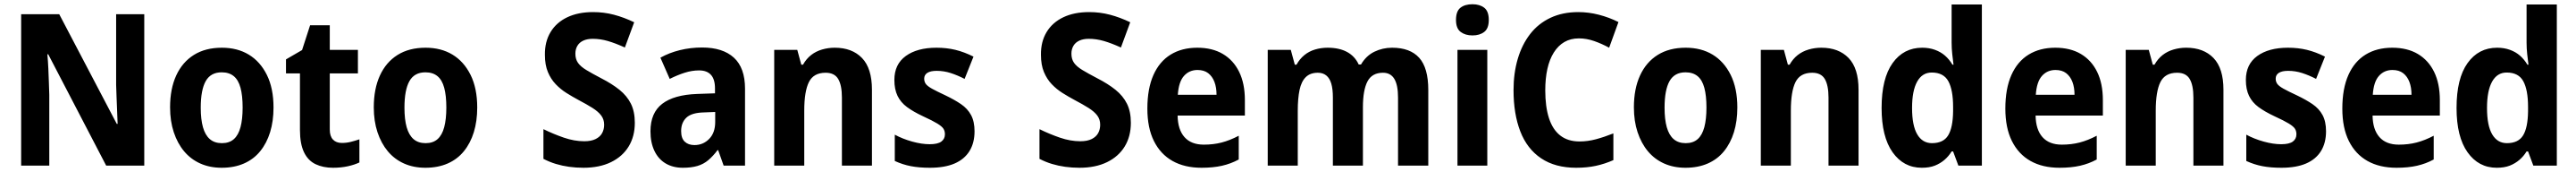

<svg xmlns="http://www.w3.org/2000/svg" viewBox="-20 -781 12176 811"><path d="M662 0H482L208 -525H204Q207 -491 208.5 -458Q210 -425 211 -394Q212 -363 213 -334V0H80V-714H260L532 -197H536Q535 -230 533.5 -261.5Q532 -293 531 -323Q530 -353 529 -381V-714H662Z M1273 -274Q1273 -210 1257 -158Q1241 -106 1210 -68Q1179 -30 1133 -10Q1087 10 1028 10Q972 10 927 -10Q882 -30 850.5 -67.5Q819 -105 801.5 -157.5Q784 -210 784 -275Q784 -362 813 -425Q842 -488 896.5 -522Q951 -556 1029 -556Q1102 -556 1156 -523.5Q1210 -491 1241.5 -428Q1273 -365 1273 -274ZM929 -273Q929 -218 939.5 -181Q950 -144 972 -125Q994 -106 1029 -106Q1064 -106 1085.5 -125Q1107 -144 1117 -181.5Q1127 -219 1127 -274Q1127 -330 1117 -367Q1107 -404 1085 -422Q1063 -440 1028 -440Q976 -440 952.5 -398.5Q929 -357 929 -273Z M1596 -107Q1618 -107 1638 -112Q1658 -117 1679 -124V-15Q1656 -4 1624 3Q1592 10 1554 10Q1507 10 1471.5 -7Q1436 -24 1417 -63.5Q1398 -103 1398 -168V-435H1332V-501L1408 -545L1446 -662H1539V-546H1672V-435H1539V-170Q1539 -139 1554 -123Q1569 -107 1596 -107Z M2236 -274Q2236 -210 2220 -158Q2204 -106 2173 -68Q2142 -30 2096 -10Q2050 10 1991 10Q1935 10 1890 -10Q1845 -30 1813.5 -67.5Q1782 -105 1764.5 -157.5Q1747 -210 1747 -275Q1747 -362 1776 -425Q1805 -488 1859.5 -522Q1914 -556 1992 -556Q2065 -556 2119 -523.5Q2173 -491 2204.5 -428Q2236 -365 2236 -274ZM1892 -273Q1892 -218 1902.5 -181Q1913 -144 1935 -125Q1957 -106 1992 -106Q2027 -106 2048.5 -125Q2070 -144 2080 -181.5Q2090 -219 2090 -274Q2090 -330 2080 -367Q2070 -404 2048 -422Q2026 -440 1991 -440Q1939 -440 1915.5 -398.5Q1892 -357 1892 -273Z M2981 -202Q2981 -138 2952 -90.5Q2923 -43 2868.5 -16.5Q2814 10 2738 10Q2703 10 2670.5 5.5Q2638 1 2608 -8Q2578 -17 2549 -32V-172Q2596 -149 2645.5 -132Q2695 -115 2742 -115Q2775 -115 2796 -125.5Q2817 -136 2826.5 -153.5Q2836 -171 2836 -193Q2836 -218 2822 -236.5Q2808 -255 2781 -272Q2754 -289 2714 -310Q2686 -325 2658 -342.5Q2630 -360 2607 -384Q2584 -408 2570 -441.5Q2556 -475 2556 -522Q2555 -584 2582.5 -629.5Q2610 -675 2661.5 -699.5Q2713 -724 2784 -724Q2835 -724 2882.5 -711.5Q2930 -699 2978 -676L2934 -557Q2890 -577 2854 -587.5Q2818 -598 2782 -598Q2756 -598 2737.5 -589.5Q2719 -581 2709.5 -565Q2700 -549 2700 -528Q2700 -502 2712.5 -484.5Q2725 -467 2751.5 -451Q2778 -435 2822 -412Q2873 -386 2908.5 -357.5Q2944 -329 2962.5 -292Q2981 -255 2981 -202Z M3299 -557Q3397 -557 3449.5 -509Q3502 -461 3502 -363V0H3401L3375 -73H3372Q3351 -45 3328.5 -26Q3306 -7 3277 1.5Q3248 10 3208 10Q3161 10 3126.5 -10.5Q3092 -31 3073.5 -70Q3055 -109 3055 -162Q3055 -249 3110.5 -291.5Q3166 -334 3275 -338L3360 -341V-364Q3360 -407 3341 -428Q3322 -449 3285 -449Q3251 -449 3216.5 -438Q3182 -427 3146 -409L3102 -509Q3143 -532 3193.5 -544.5Q3244 -557 3299 -557ZM3310 -251Q3250 -250 3225 -226.5Q3200 -203 3200 -163Q3200 -129 3217 -113Q3234 -97 3263 -97Q3304 -97 3332.5 -126Q3361 -155 3361 -206V-253Z M3926 -556Q4008 -556 4055 -507.5Q4102 -459 4102 -358V0H3960V-321Q3960 -379 3942.5 -408.5Q3925 -438 3883 -438Q3826 -438 3804 -394Q3782 -350 3782 -259V0H3640V-546H3749L3768 -476H3776Q3792 -504 3814.5 -521.5Q3837 -539 3866 -547.5Q3895 -556 3926 -556Z M4587 -162Q4587 -107 4563 -68.5Q4539 -30 4492.5 -10Q4446 10 4376 10Q4325 10 4286 2.5Q4247 -5 4210 -22V-146Q4247 -126 4292 -113.5Q4337 -101 4375 -101Q4413 -101 4430 -113.5Q4447 -126 4447 -148Q4447 -163 4440 -174Q4433 -185 4411 -198.5Q4389 -212 4343 -233Q4298 -254 4268 -276Q4238 -298 4223 -329Q4208 -360 4208 -404Q4208 -478 4262 -517Q4316 -556 4407 -556Q4455 -556 4496.5 -546Q4538 -536 4582 -514L4540 -409Q4507 -426 4474.5 -436.5Q4442 -447 4408 -447Q4379 -447 4364 -437.5Q4349 -428 4349 -410Q4349 -396 4356.5 -385.5Q4364 -375 4385.5 -363Q4407 -351 4450 -331Q4492 -311 4523 -290Q4554 -269 4570.5 -238.5Q4587 -208 4587 -162Z M5326 -202Q5326 -138 5297 -90.5Q5268 -43 5213.5 -16.5Q5159 10 5083 10Q5048 10 5015.5 5.5Q4983 1 4953 -8Q4923 -17 4894 -32V-172Q4941 -149 4990.5 -132Q5040 -115 5087 -115Q5120 -115 5141 -125.5Q5162 -136 5171.5 -153.5Q5181 -171 5181 -193Q5181 -218 5167 -236.5Q5153 -255 5126 -272Q5099 -289 5059 -310Q5031 -325 5003 -342.5Q4975 -360 4952 -384Q4929 -408 4915 -441.5Q4901 -475 4901 -522Q4900 -584 4927.5 -629.5Q4955 -675 5006.5 -699.5Q5058 -724 5129 -724Q5180 -724 5227.5 -711.5Q5275 -699 5323 -676L5279 -557Q5235 -577 5199 -587.5Q5163 -598 5127 -598Q5101 -598 5082.5 -589.5Q5064 -581 5054.5 -565Q5045 -549 5045 -528Q5045 -502 5057.5 -484.5Q5070 -467 5096.5 -451Q5123 -435 5167 -412Q5218 -386 5253.5 -357.5Q5289 -329 5307.5 -292Q5326 -255 5326 -202Z M5640 -556Q5711 -556 5761 -526.5Q5811 -497 5838 -442Q5865 -387 5865 -309V-236H5547Q5548 -170 5579.5 -134.5Q5611 -99 5671 -99Q5716 -99 5755 -109Q5794 -119 5836 -141V-29Q5799 -9 5757 0.5Q5715 10 5660 10Q5580 10 5523 -22Q5466 -54 5435 -116Q5404 -178 5404 -269Q5404 -363 5432.5 -427Q5461 -491 5514 -523.5Q5567 -556 5640 -556ZM5641 -451Q5602 -451 5577 -423Q5552 -395 5548 -334H5731Q5731 -369 5721 -395Q5711 -421 5691.5 -436Q5672 -451 5641 -451Z M6561 -556Q6646 -556 6689 -508.5Q6732 -461 6732 -357V0H6589V-321Q6589 -380 6571.5 -409Q6554 -438 6518 -438Q6466 -438 6444.5 -397Q6423 -356 6423 -275V0H6281V-321Q6281 -361 6273.5 -386.5Q6266 -412 6250 -425Q6234 -438 6210 -438Q6174 -438 6153 -417.5Q6132 -397 6123.5 -357Q6115 -317 6115 -259V0H5973V-546H6082L6101 -476H6109Q6124 -503 6146 -521Q6168 -539 6196.5 -547.5Q6225 -556 6256 -556Q6311 -556 6348 -536Q6385 -516 6403 -477H6414Q6438 -518 6477 -537Q6516 -556 6561 -556Z M7011 -546V0H6870V-546ZM6941 -761Q6975 -761 6996.5 -744.5Q7018 -728 7018 -687Q7018 -647 6996.5 -630.5Q6975 -614 6941 -614Q6907 -614 6885 -630.5Q6863 -647 6863 -687Q6863 -728 6884 -744.5Q6905 -761 6941 -761Z M7444 -600Q7405 -600 7375.5 -583Q7346 -566 7325.5 -533.5Q7305 -501 7295 -456Q7285 -411 7285 -355Q7285 -278 7302.5 -224Q7320 -170 7356 -142Q7392 -114 7447 -114Q7486 -114 7525 -124.5Q7564 -135 7607 -152V-26Q7566 -8 7524 1Q7482 10 7431 10Q7332 10 7265.5 -34.5Q7199 -79 7167 -161.5Q7135 -244 7135 -356Q7135 -436 7155 -503.5Q7175 -571 7213.5 -620.5Q7252 -670 7309.5 -697Q7367 -724 7441 -724Q7490 -724 7538.5 -711.5Q7587 -699 7631 -677L7587 -556Q7552 -575 7516 -587.5Q7480 -600 7444 -600Z M8193 -274Q8193 -210 8177 -158Q8161 -106 8130 -68Q8099 -30 8053 -10Q8007 10 7948 10Q7892 10 7847 -10Q7802 -30 7770.5 -67.5Q7739 -105 7721.5 -157.5Q7704 -210 7704 -275Q7704 -362 7733 -425Q7762 -488 7816.5 -522Q7871 -556 7949 -556Q8022 -556 8076 -523.5Q8130 -491 8161.5 -428Q8193 -365 8193 -274ZM7849 -273Q7849 -218 7859.5 -181Q7870 -144 7892 -125Q7914 -106 7949 -106Q7984 -106 8005.5 -125Q8027 -144 8037 -181.5Q8047 -219 8047 -274Q8047 -330 8037 -367Q8027 -404 8005 -422Q7983 -440 7948 -440Q7896 -440 7872.5 -398.5Q7849 -357 7849 -273Z M8590 -556Q8672 -556 8719 -507.5Q8766 -459 8766 -358V0H8624V-321Q8624 -379 8606.5 -408.5Q8589 -438 8547 -438Q8490 -438 8468 -394Q8446 -350 8446 -259V0H8304V-546H8413L8432 -476H8440Q8456 -504 8478.5 -521.5Q8501 -539 8530 -547.5Q8559 -556 8590 -556Z M9065 10Q8979 10 8927 -63Q8875 -136 8875 -272Q8875 -411 8927 -483.5Q8979 -556 9067 -556Q9100 -556 9127.5 -546Q9155 -536 9175 -518.5Q9195 -501 9210 -476H9215Q9212 -498 9209 -525.5Q9206 -553 9206 -580V-760H9349V0H9238L9213 -67H9206Q9192 -44 9172 -27Q9152 -10 9126.5 0Q9101 10 9065 10ZM9113 -106Q9167 -106 9189.5 -142.5Q9212 -179 9213 -256V-277Q9213 -357 9190.5 -398Q9168 -439 9112 -439Q9067 -439 9043 -396Q9019 -353 9019 -272Q9019 -189 9043.5 -147.5Q9068 -106 9113 -106Z M9696 -556Q9767 -556 9817 -526.5Q9867 -497 9894 -442Q9921 -387 9921 -309V-236H9603Q9604 -170 9635.5 -134.5Q9667 -99 9727 -99Q9772 -99 9811 -109Q9850 -119 9892 -141V-29Q9855 -9 9813 0.5Q9771 10 9716 10Q9636 10 9579 -22Q9522 -54 9491 -116Q9460 -178 9460 -269Q9460 -363 9488.5 -427Q9517 -491 9570 -523.5Q9623 -556 9696 -556ZM9697 -451Q9658 -451 9633 -423Q9608 -395 9604 -334H9787Q9787 -369 9777 -395Q9767 -421 9747.5 -436Q9728 -451 9697 -451Z M10315 -556Q10397 -556 10444 -507.5Q10491 -459 10491 -358V0H10349V-321Q10349 -379 10331.5 -408.5Q10314 -438 10272 -438Q10215 -438 10193 -394Q10171 -350 10171 -259V0H10029V-546H10138L10157 -476H10165Q10181 -504 10203.5 -521.5Q10226 -539 10255 -547.5Q10284 -556 10315 -556Z M10976 -162Q10976 -107 10952 -68.5Q10928 -30 10881.5 -10Q10835 10 10765 10Q10714 10 10675 2.5Q10636 -5 10599 -22V-146Q10636 -126 10681 -113.5Q10726 -101 10764 -101Q10802 -101 10819 -113.5Q10836 -126 10836 -148Q10836 -163 10829 -174Q10822 -185 10800 -198.5Q10778 -212 10732 -233Q10687 -254 10657 -276Q10627 -298 10612 -329Q10597 -360 10597 -404Q10597 -478 10651 -517Q10705 -556 10796 -556Q10844 -556 10885.5 -546Q10927 -536 10971 -514L10929 -409Q10896 -426 10863.5 -436.5Q10831 -447 10797 -447Q10768 -447 10753 -437.5Q10738 -428 10738 -410Q10738 -396 10745.5 -385.5Q10753 -375 10774.5 -363Q10796 -351 10839 -331Q10881 -311 10912 -290Q10943 -269 10959.5 -238.5Q10976 -208 10976 -162Z M11289 -556Q11360 -556 11410 -526.5Q11460 -497 11487 -442Q11514 -387 11514 -309V-236H11196Q11197 -170 11228.5 -134.5Q11260 -99 11320 -99Q11365 -99 11404 -109Q11443 -119 11485 -141V-29Q11448 -9 11406 0.5Q11364 10 11309 10Q11229 10 11172 -22Q11115 -54 11084 -116Q11053 -178 11053 -269Q11053 -363 11081.5 -427Q11110 -491 11163 -523.5Q11216 -556 11289 -556ZM11290 -451Q11251 -451 11226 -423Q11201 -395 11197 -334H11380Q11380 -369 11370 -395Q11360 -421 11340.5 -436Q11321 -451 11290 -451Z M11783 10Q11697 10 11645 -63Q11593 -136 11593 -272Q11593 -411 11645 -483.5Q11697 -556 11785 -556Q11818 -556 11845.5 -546Q11873 -536 11893 -518.5Q11913 -501 11928 -476H11933Q11930 -498 11927 -525.5Q11924 -553 11924 -580V-760H12067V0H11956L11931 -67H11924Q11910 -44 11890 -27Q11870 -10 11844.5 0Q11819 10 11783 10ZM11831 -106Q11885 -106 11907.5 -142.5Q11930 -179 11931 -256V-277Q11931 -357 11908.5 -398Q11886 -439 11830 -439Q11785 -439 11761 -396Q11737 -353 11737 -272Q11737 -189 11761.5 -147.5Q11786 -106 11831 -106Z"/></svg>

Font: Noto Sans SemiCondensed
Style: Regular
Weight: 400
Width: 4
Version: Version 2.013